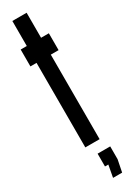

<svg xmlns="http://www.w3.org/2000/svg" viewBox="-233 -695 643 897"><g transform="rotate(-30 88.5 -247.0)"><path d="M35 -682V-547H2V-456H35V0H112V-456H154V-547H112V-682ZM138 54H70V123H88L76 188H125L138 123Z"/></g></svg>

Font: League Gothic Condensed
Style: Regular
Weight: 400
Width: 3
Designer: Tyler Finck
Foundry: The League of Moveable Type
Version: Version 1.001;PS 001.001;hotconv 1.0.56;makeotf.lib2.0.21325